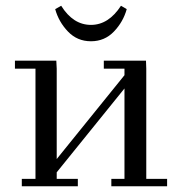

<svg xmlns="http://www.w3.org/2000/svg" viewBox="-20 -651 624 671"><path d="M32.2 -411.1V-439H176.8L178.2 -411.1V-95.2L415 -388.2V-411.1H342.8V-439H490.2L491.2 -411.1V-25.9H564V0H369.1V-25.9H415V-341.8L178.2 -48.8V-25.9H252V0H56.2V-25.9H104V-411.1ZM172.9 -619.1 193.8 -630.9Q235.4 -564 297.9 -564Q359.4 -564 402.8 -630.9L422.9 -619.1Q410.6 -574.7 378.2 -540.8Q345.7 -506.8 297.9 -506.8Q250 -506.8 217.5 -540.8Q185.1 -574.7 172.9 -619.1Z"/></svg>

Font: Dehuti Alt
Style: Book
Weight: 400
Version: Version 1.2